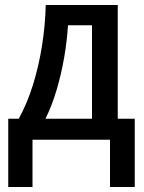

<svg xmlns="http://www.w3.org/2000/svg" viewBox="-20 -559 575 768"><path d="M451 -539V-84H519V189H420V0H110V189H13V-84H55Q89 -146 112 -220Q135 -294 148 -376Q161 -458 163 -539ZM252 -458Q248 -394 236.5 -328Q225 -262 206.5 -199.5Q188 -137 162 -84H348V-458Z"/></svg>

Font: Noto Sans Display SemiCondensed Medium
Style: Regular
Weight: 500
Width: 4
Designer: Monotype Design Team
Foundry: Monotype Imaging Inc.
Version: Version 2.003